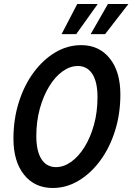

<svg xmlns="http://www.w3.org/2000/svg" viewBox="-20 -926 660 957"><path d="M47 -235Q47 -331 73.5 -415.5Q100 -500 147 -564Q194 -628 255 -664.5Q316 -701 385 -701Q474 -701 527 -635Q580 -569 580 -455Q580 -359 553.5 -274.5Q527 -190 480 -126Q433 -62 372 -25.5Q311 11 243 11Q153 11 100 -55Q47 -121 47 -235ZM161 -248Q161 -173 186.5 -133Q212 -93 259 -93Q298 -93 335 -119.5Q372 -146 401.5 -193.5Q431 -241 448.5 -304.5Q466 -368 466 -442Q466 -517 440.5 -557Q415 -597 368 -597Q329 -597 292 -570.5Q255 -544 225.5 -496Q196 -448 178.5 -384.5Q161 -321 161 -248ZM287 -756 365 -906H467L360 -756ZM432 -756 518 -906H620L504 -756Z"/></svg>

Font: Radio Canada Condensed Medium
Style: Italic
Weight: 500
Width: 3
Italic angle: -12°
Designer: Charles Daoud, Etienne Aubert Bonn, Alexandre Saumier Demers, Jacques Le Bailly
Foundry: Radio-Canada
Version: Version 2.104; ttfautohint (v1.8.4.7-5d5b);gftools[0.9.28.de